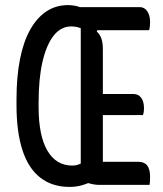

<svg xmlns="http://www.w3.org/2000/svg" viewBox="-20 -728 640 756"><path d="M249 -708Q257 -708 264.5 -707Q272 -706 279.5 -704.5Q287 -703 294 -700H309H530Q549 -700 560 -683.5Q571 -667 571 -641Q571 -632 570 -623.5Q569 -615 567 -609H337L306 -613Q297 -618 285.5 -621Q274 -624 261 -624Q220 -624 191.5 -588Q163 -552 147.5 -485.5Q132 -419 132 -325V-307Q132 -194 166.5 -135Q201 -76 265 -76Q272 -76 277.5 -77Q283 -78 288.5 -80Q294 -82 298 -84Q298 -152 298 -221Q298 -290 298 -358.5Q298 -427 298 -495.5Q298 -564 298 -633H374L361 -604Q374 -592 379.5 -575.5Q385 -559 385 -535Q385 -479 385 -423.5Q385 -368 385 -313Q385 -258 385 -202.5Q385 -147 385 -91H524Q548 -91 559.5 -76.5Q571 -62 571 -30Q571 -22 570.5 -14Q570 -6 569 0H370Q359 0 346 -2.5Q333 -5 314 -11V-22L354 -20Q326 -5 302.5 1.5Q279 8 254 8Q185 8 138 -29Q91 -66 68 -138Q45 -210 45 -314V-338Q45 -425 58.5 -494Q72 -563 98.5 -610.5Q125 -658 162.5 -683Q200 -708 249 -708ZM356 -358H504Q525 -358 536 -343Q547 -328 547 -301Q547 -293 546 -287Q545 -281 543 -275H356Z"/></svg>

Font: Recursive Monospace Casual
Style: Regular
Weight: 400
Version: Version 1.047